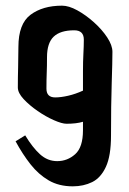

<svg xmlns="http://www.w3.org/2000/svg" viewBox="-20 -666 457 678"><path d="M237 -8Q188 -8 152 -29Q116 -50 88 -85.5Q60 -121 35 -167L69 -188Q95 -145 121.5 -121Q148 -97 182 -97Q218 -97 245.5 -121.5Q273 -146 273 -206V-236Q250 -229 215 -229Q199 -229 170.5 -241.5Q142 -254 113 -274Q84 -294 63.5 -316Q43 -338 43 -357Q43 -395 44 -429Q45 -463 45 -500Q45 -582 88 -614Q131 -646 199 -646Q223 -646 253 -629.5Q283 -613 311.5 -587.5Q340 -562 358.5 -534Q377 -506 377 -483Q377 -449 374.5 -373Q372 -297 372 -187Q372 -116 354 -77Q336 -38 305.5 -23Q275 -8 237 -8ZM144 -353Q144 -322 175 -322Q195 -322 221 -328Q247 -334 273 -346V-414Q273 -449 274.5 -476.5Q276 -504 276 -526Q276 -559 242 -559Q193 -559 169.5 -536.5Q146 -514 146 -464Q146 -433 145 -408.5Q144 -384 144 -353Z"/></svg>

Font: Jaini
Style: Regular
Weight: 400
Designer: Maithili Shingre, Girish Dalvi (Devanagari), Taresh Vohra (Latin)
Foundry: Ek Type
Version: Version 2.000; ttfautohint (v1.8.4.7-5d5b)